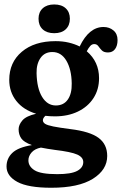

<svg xmlns="http://www.w3.org/2000/svg" viewBox="-20 -636 560 882"><path d="M303 -43Q393.5 -32 433 -2.5Q472.5 27 472.5 80.5Q472.5 144 406.8 185.2Q341 226.5 215.5 226.5Q109 226.5 59.5 199.5Q10 172.5 10 129Q10 92 36.5 66.5Q63 41 126.5 30.5Q90 17.5 77.8 -0.2Q65.5 -18 65.5 -42Q65.5 -62.5 82.8 -82.8Q100 -103 146 -113.5Q87 -131.5 54.8 -172.5Q22.5 -213.5 22.5 -269Q22.5 -349.5 80.2 -398.2Q138 -447 235 -447Q267.5 -447 295.2 -440.5Q323 -434 346 -422.5Q389 -512 455.5 -512Q482.5 -512 501.2 -496.2Q520 -480.5 520 -452Q520 -426 508.5 -410.5Q497 -395 476 -395Q457 -395 447.8 -404.5Q438.5 -414 431.8 -423.8Q425 -433.5 413 -433.5Q402.5 -433.5 394.8 -425Q387 -416.5 378.5 -400.5Q435 -352.5 435 -277Q435 -224.5 409.2 -185Q383.5 -145.5 337.8 -123.5Q292 -101.5 232.5 -101.5Q209.5 -101.5 188.5 -104Q177 -93.5 177 -83.5Q177 -74 187.2 -67.2Q197.5 -60.5 225 -55Q252.5 -49.5 303 -43ZM220.5 -397Q185 -397 166 -369.5Q147 -342 148 -299.5Q149.5 -230 173.5 -190.8Q197.5 -151.5 236.5 -151.5Q272.5 -151.5 291.5 -178.8Q310.5 -206 309.5 -253Q308.5 -317 285 -357Q261.5 -397 220.5 -397ZM110.5 100.5Q110.5 128.5 138.8 146.2Q167 164 243 164Q307 164 334.8 149Q362.5 134 362.5 108.5Q362.5 86.5 334.8 74Q307 61.5 231.5 52.5Q195 47.5 168 42Q140 47.5 125.2 64.2Q110.5 81 110.5 100.5ZM229 -483.5Q195.5 -483.5 176.2 -501.2Q157 -519 157 -550Q157 -580 176.2 -597.8Q195.5 -615.5 229 -615.5Q263 -615.5 282 -597.8Q301 -580 301 -550Q301 -519.5 282 -501.5Q263 -483.5 229 -483.5Z"/></svg>

Font: Fraunces 144pt SuperSoft SemiBold
Style: Regular
Weight: 600
Version: Version 1.000;[b76b70a41]